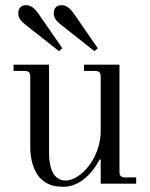

<svg xmlns="http://www.w3.org/2000/svg" viewBox="-20 -704 574 736"><path d="M186 -653C186 -635 198 -621 214 -609L342 -508L355 -519L263 -652C245 -677 232 -684 214 -684C196 -684 186 -671 186 -653ZM50 -653C50 -635 62 -621 78 -609L206 -508L219 -519L127 -652C109 -677 96 -684 78 -684C60 -684 50 -671 50 -653ZM32 -432H74C90 -432 96 -426 96 -410V-137C96 -102 106 -43 142 -14C161 2 183 12 223 12C276 12 327 -26 362 -93L366 -92V0H502V-24H460C444 -24 438 -30 438 -46V-456H302V-432H344C360 -432 366 -426 366 -410V-202C366 -97 288 -12 232 -12C180 -12 168 -69 168 -117V-456H32Z"/></svg>

Font: Old Standard
Style: Regular
Weight: 400
Designer: Alexey Kryukov <alexios@thessalonica.org.ru>
Version: Version 2.0